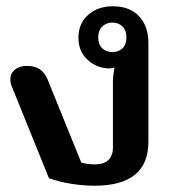

<svg xmlns="http://www.w3.org/2000/svg" viewBox="-20 -578 568 612"><path d="M136 -10 17 -304Q13 -313 13 -325Q13 -344 27.5 -356Q42 -368 66 -368Q115 -368 132 -324L239 -60Q259 -54 282 -54Q340 -54 340 -109V-320Q340 -336 345 -363Q338 -360 329 -360Q290 -360 260 -386.5Q230 -413 230 -458Q230 -503 261 -530.5Q292 -558 339 -558Q394 -558 423.5 -526Q453 -494 453 -442V-126Q453 14 281 14Q247 14 208 8Q169 2 136 -10ZM383 -459Q383 -481 370.5 -493.5Q358 -506 338 -506Q319 -506 306 -493.5Q293 -481 293 -459Q293 -436 306 -424Q319 -412 338 -412Q358 -412 370.5 -424Q383 -436 383 -459Z"/></svg>

Font: Maitree SemiBold
Style: Regular
Weight: 600
Designer: CadsonDemak Team
Foundry: CadsonDemak
Version: Version 1.001